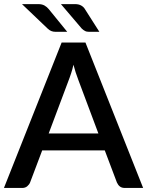

<svg xmlns="http://www.w3.org/2000/svg" viewBox="-21 -931 729 951"><path d="M220.2 -270H466.3L367.7 -533.2Q352.5 -572.8 342.8 -610.4Q337.9 -587.4 331.1 -567.4Q328.6 -559.1 323.7 -545.9L318.8 -532.7ZM402.3 -720.2 688 0H597.7Q581.5 0 572.3 -7.8Q564 -14.2 558.1 -26.9L498 -186H188L127.9 -26.9Q124 -17.1 113.8 -8.3Q104 0 88.9 0H-1.5L284.2 -720.2ZM280.8 -910.6H351.1Q368.7 -910.6 380.9 -903.8Q393.6 -896.5 399.4 -886.2L471.2 -773.4H419.9Q407.2 -773.4 399.9 -777.8Q392.6 -781.2 383.8 -789.6ZM87.9 -910.6H168.9Q187 -910.6 199.2 -903.8Q211.9 -896.5 220.2 -886.2L312 -773.4H254.4Q242.2 -773.4 232.9 -777.3Q224.1 -780.8 214.8 -789.6Z"/></svg>

Font: Lato-SemiBold
Style: Regular
Weight: 500
Designer: Lukasz Dziedzic with Adam Twardoch and Botio Nikoltchev
Foundry: tyPoland Lukasz Dziedzic
Version: ""